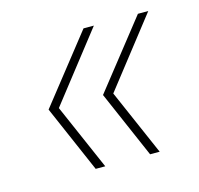

<svg xmlns="http://www.w3.org/2000/svg" viewBox="-63 -537 502 484"><g transform="rotate(-15 187.5 -295.0)"><path d="M273 -120 197 -295 335 -470H362L223 -292L298 -120ZM131 -120 55 -295 193 -470H220L81 -292L156 -120Z"/></g></svg>

Font: DM Sans 18pt Thin
Style: Italic
Weight: 250
Italic angle: -10°
Designer: Colophon Foundry, Jonny Pinhorn
Foundry: Colophon Foundry
Version: Version 4.004;gftools[0.9.30]